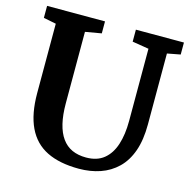

<svg xmlns="http://www.w3.org/2000/svg" viewBox="-109 -851 961 967"><g transform="rotate(15 371.5 -367.5)"><path d="M385 8Q284.5 8 217.8 -25Q151 -58 117.8 -127.8Q84.5 -197.5 84.5 -306.5V-667.5L19 -680.5V-743H321V-680.5L237 -666V-294Q237 -233 247.8 -188.2Q258.5 -143.5 279.8 -114Q301 -84.5 332.5 -70.2Q364 -56 405.5 -56Q462.5 -56 498.2 -85Q534 -114 551 -166.5Q568 -219 568 -290V-666.5L482 -680.5V-743H732.5V-680.5L664 -667.5V-298Q664 -216.5 643.5 -158.5Q623 -100.5 585 -63.8Q547 -27 496 -9.5Q445 8 385 8Z"/></g></svg>

Font: Merriweather Light 18pt
Style: Bold
Weight: 700
Version: Version 2.100